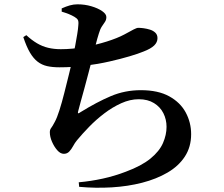

<svg xmlns="http://www.w3.org/2000/svg" viewBox="-20 -818 1040 890"><path d="M345 27Q401 22 456 10Q511 -2 563 -22Q636 -49 677.5 -83Q719 -117 735.5 -155Q752 -193 752 -230Q752 -264 737.5 -293Q723 -322 694 -340Q665 -358 623 -358Q583 -358 542 -339.5Q501 -321 463 -292Q425 -263 393 -230Q361 -197 337 -168Q327 -156 319 -141Q311 -126 301 -115.5Q291 -105 276 -105Q260 -105 245.5 -121.5Q231 -138 221 -161Q211 -184 211 -205Q211 -217 217 -224.5Q223 -232 234 -253Q244 -271 255.5 -307Q267 -343 278 -387Q289 -431 299.5 -473Q310 -515 316 -545Q323 -576 328.5 -605.5Q334 -635 338 -659.5Q342 -684 343 -700Q345 -718 341 -725.5Q337 -733 325 -740Q313 -747 299.5 -752.5Q286 -758 266 -764V-779Q286 -788 303.5 -793Q321 -798 339 -798Q373 -798 403.5 -789Q434 -780 453.5 -766.5Q473 -753 473 -739Q473 -726 466.5 -716.5Q460 -707 452 -695Q444 -683 438 -662Q431 -640 423.5 -610.5Q416 -581 407 -544Q399 -514 390 -479Q381 -444 371.5 -409.5Q362 -375 354.5 -348Q347 -321 343 -305Q340 -296 342 -293.5Q344 -291 353 -298Q429 -345 494 -372.5Q559 -400 633 -400Q713 -400 764.5 -371.5Q816 -343 841 -296.5Q866 -250 866 -196Q866 -137 837 -92.5Q808 -48 756.5 -18Q705 12 639 29Q573 46 498 50.5Q423 55 347 48ZM256 -506Q223 -506 198.5 -511.5Q174 -517 154.5 -532Q135 -547 119 -574Q103 -601 88 -646L102 -655Q127 -632 151.5 -617.5Q176 -603 203 -596.5Q230 -590 262 -590Q315 -590 370.5 -600Q426 -610 475 -625.5Q524 -641 556 -658Q585 -674 599.5 -681.5Q614 -689 621 -689Q632 -689 646.5 -687Q661 -685 675.5 -680.5Q690 -676 700 -666.5Q710 -657 710 -641Q710 -622 694.5 -607Q679 -592 645 -579Q621 -569 580.5 -557Q540 -545 487.5 -533Q435 -521 376 -513.5Q317 -506 256 -506Z"/></svg>

Font: Noto Serif TC
Style: Bold
Weight: 700
Designer: Ryoko NISHIZUKA 西塚涼子 (kana & ideographs); Frank Grießhammer (Latin, Greek & Cyrillic); Wenlong ZHANG 张文龙 (bopomofo); San
Foundry: Adobe
Version: Version 2.002-H1;hotconv 1.1.0;makeotfexe 2.6.0